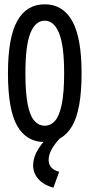

<svg xmlns="http://www.w3.org/2000/svg" viewBox="-20 -649 415 892"><path d="M188 11Q103 11 60 -64Q17 -139 17 -309Q17 -474 60 -551.5Q103 -629 188 -629Q272 -629 315.5 -551.5Q359 -474 359 -309Q359 -139 315.5 -64Q272 11 188 11ZM188 -65Q216 -65 236 -88Q256 -111 267 -165Q278 -219 278 -309Q278 -439 254 -496Q230 -553 188 -553Q145 -553 121.5 -496Q98 -439 98 -309Q98 -219 108.5 -165Q119 -111 139.5 -88Q160 -65 188 -65ZM255 149 228 223Q182 210 158 182.5Q134 155 134 119Q134 81 159.5 40.5Q185 0 233 -35L263 -11Q206 47 206 94Q206 136 255 149Z"/></svg>

Font: Inconsolata Condensed SemiBold
Style: Regular
Weight: 600
Width: 3
Monospace: yes
Designer: Raph Levien, Cyreal, Brenton Simpson
Foundry: Raph Levien, Cyreal, Google
Version: Version 3.100; ttfautohint (v1.8.4.7-5d5b)